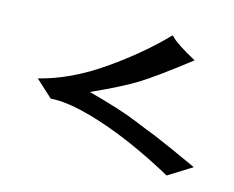

<svg xmlns="http://www.w3.org/2000/svg" viewBox="-45 -548 489 401"><g transform="rotate(10 199.0 -347.0)"><path d="M346 -449Q273 -402 239 -385Q205 -368 142 -346Q211 -321 246.5 -302.5Q282 -284 291 -280Q329 -260 383 -229L330 -202L312 -214Q211 -279 128 -306Q91 -318 64 -318L30 -355Q99 -366 170 -407Q241 -448 291 -492H292Q293 -492 296 -488Q304 -477 346 -449Z"/></g></svg>

Font: Mr Bedfort
Style: Regular
Weight: 400
Designer: Alejandro Paul
Foundry: Alejandro Paul
Version: Version 1.000